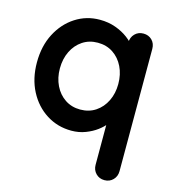

<svg xmlns="http://www.w3.org/2000/svg" viewBox="-110 -637 844 930"><g transform="rotate(15 311.5 -172.5)"><path d="M498 -535Q524 -535 541 -518Q558 -501 558 -474V139Q558 165 541 182.5Q524 200 498 200Q472 200 455 182.5Q438 165 438 139V-110L460 -101Q460 -88 446 -69.5Q432 -51 408 -33Q384 -15 351.5 -2.5Q319 10 281 10Q212 10 156 -25.5Q100 -61 67.5 -123.5Q35 -186 35 -267Q35 -349 67.5 -411.5Q100 -474 155 -509.5Q210 -545 277 -545Q320 -545 356 -532Q392 -519 418.5 -499Q445 -479 459.5 -458.5Q474 -438 474 -424L438 -411V-474Q438 -500 455 -517.5Q472 -535 498 -535ZM296 -100Q340 -100 373 -122Q406 -144 424.5 -182Q443 -220 443 -267Q443 -315 424.5 -353Q406 -391 373 -413Q340 -435 296 -435Q253 -435 220 -413Q187 -391 168.5 -353Q150 -315 150 -267Q150 -220 168.5 -182Q187 -144 220 -122Q253 -100 296 -100Z"/></g></svg>

Font: Quicksand Light
Style: Bold
Weight: 700
Version: Version 3.004